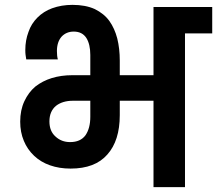

<svg xmlns="http://www.w3.org/2000/svg" viewBox="-20 -769 892 789"><path d="M268.1 -185.1Q310.5 -185.1 331.1 -212.9Q351.1 -241.7 351.1 -289.1V-355H279.8Q236.8 -355 210 -334Q183.1 -311.5 183.1 -270Q183.1 -230 208 -208Q232.4 -185.1 268.1 -185.1ZM63 -269Q63 -316.4 80.1 -353Q97.2 -389.6 125 -413.1Q154.8 -436.5 192.9 -448.2Q231.4 -460 276.9 -460H351.1V-543Q351.1 -586.9 335 -612.8Q317.9 -639.2 283.2 -639.2Q252.4 -639.2 232.9 -618.2Q213.9 -596.2 213.9 -559.1Q213.9 -538.1 217.8 -524.9H87.9L85 -543.9Q84 -550.8 84 -564Q84 -603.5 97.2 -638.2Q108.4 -671.4 133.8 -696.8Q159.2 -722.2 193.8 -734.9Q232.4 -749 277.8 -749Q331.1 -749 369.1 -731.9Q407.7 -712.9 429.2 -683.1Q451.2 -652.3 461.9 -610.8Q472.2 -569.3 472.2 -520V-460H610.8V-740.2H852.1V-631.8H740.2V0H610.8V-355H472.2V-295.9Q472.2 -190.9 420.9 -133.8Q370.6 -76.2 270 -76.2Q223.6 -76.2 185.1 -89.8Q147.5 -103 120.1 -128.9Q92.3 -155.3 78.1 -189.9Q63 -225.6 63 -269Z"/></svg>

Font: PoppinsZ SemiBold
Style: Regular
Weight: 600
Designer: Ninad Kale (Devanagari), Jonny Pinhorn (Latin)
Foundry: Indian Type Foundry
Version: Version 3.002;FEAKit 1.0